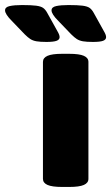

<svg xmlns="http://www.w3.org/2000/svg" viewBox="-127 -738 440 760"><path d="M119 2Q79 2 61 -6Q43 -14 43 -30V-493Q43 -509 61 -517Q79 -525 119 -525H147Q187 -525 205 -517Q223 -509 223 -493V-30Q223 -14 205 -6Q187 2 147 2ZM241 -572Q216 -572 201.5 -574.5Q187 -577 177 -583.5Q167 -590 155 -602L104 -655Q77 -682 77 -697Q77 -710 95.5 -714Q114 -718 144 -718Q181 -718 200 -715.5Q219 -713 228 -706.5Q237 -700 244 -687L284 -615Q293 -600 293 -591Q293 -581 281 -576.5Q269 -572 241 -572ZM57 -572Q32 -572 17.5 -574.5Q3 -577 -7 -583.5Q-17 -590 -29 -602L-80 -655Q-107 -682 -107 -697Q-107 -710 -88.5 -714Q-70 -718 -40 -718Q-3 -718 16 -715.5Q35 -713 44 -706.5Q53 -700 60 -687L100 -615Q109 -600 109 -591Q109 -581 97 -576.5Q85 -572 57 -572Z"/></svg>

Font: Asap Black
Style: Regular
Weight: 900
Designer: Pablo Cosgaya
Foundry: Omnibus-Type
Version: Version 3.001; ttfautohint (v1.8.4.7-5d5b)